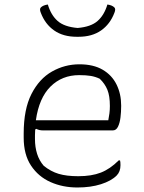

<svg xmlns="http://www.w3.org/2000/svg" viewBox="-20 -821 640 851"><path d="M332 -536Q394 -536 435 -512Q476 -488 496.5 -446.5Q517 -405 517 -354V-350Q517 -325 514 -300.5Q511 -276 503 -259.5Q495 -243 480 -243H171Q153 -243 141 -250L136 -247Q135 -235 135 -222V-205Q135 -169 144.5 -139Q154 -109 174 -86Q205 -61 240 -50.5Q275 -40 327 -40Q386 -40 427 -56Q468 -72 506 -110H512Q513 -107 513.5 -102Q514 -97 514 -89Q514 -60 497 -43Q473 -19 427.5 -4.5Q382 10 323 10Q258 10 204 -14Q150 -38 117.5 -87Q85 -136 85 -211V-229Q85 -337 119.5 -404.5Q154 -472 210.5 -504Q267 -536 332 -536ZM331 -488Q255 -488 204 -437.5Q153 -387 139 -288H460Q463 -303 465 -318.5Q467 -334 467 -351Q467 -396 456 -423Q445 -450 422 -472Q403 -481 382.5 -484.5Q362 -488 331 -488ZM324 -697Q383 -702 412.5 -728Q442 -754 456 -801Q477 -798 487 -788Q494 -781 487 -764Q468 -714 428 -686Q388 -658 328 -658H320Q260 -658 220 -686Q180 -714 161 -764Q154 -781 161 -788Q171 -798 192 -801Q206 -754 235.5 -728Q265 -702 324 -697Z"/></svg>

Font: Recursive Mn Csl St Lt
Style: Regular
Weight: 300
Monospace: yes
Version: Version 1.079;hotconv 1.0.112;makeotfexe 2.5.65598; ttfautoh